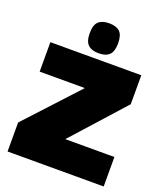

<svg xmlns="http://www.w3.org/2000/svg" viewBox="-164 -1036 983 1145"><g transform="rotate(20 327.0 -463.0)"><path d="M21 0V-184L323 -511V-513H38V-700H615V-516L321 -189V-187H631V0ZM330 -736Q286 -736 263 -757.5Q240 -779 240 -831Q240 -884 263 -905Q286 -926 330 -926Q375 -926 397.5 -905Q420 -884 420 -831Q420 -779 397.5 -757.5Q375 -736 330 -736Z"/></g></svg>

Font: Georama Black
Style: Regular
Weight: 900
Designer: Jean-Baptiste Levee
Foundry: Production Type
Version: Version 1.001